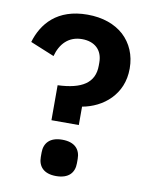

<svg xmlns="http://www.w3.org/2000/svg" viewBox="-82 -770 657 843"><g transform="rotate(10 246.5 -349.0)"><path d="M164 -226V-382C271 -386 327 -421 327 -498V-512C327 -568 291 -600 235 -600C175 -600 139 -561 124 -505L17 -549C29 -590 51 -631 87 -661C123 -691 173 -710 240 -710C308 -710 363 -690 402 -655C441 -619 463 -569 463 -509C463 -450 442 -405 409 -371C376 -337 331 -316 286 -308V-226ZM226 12C170 12 146 -18 146 -59V-79C146 -120 170 -150 226 -150C283 -150 307 -120 307 -79V-59C307 -18 283 12 226 12Z"/></g></svg>

Font: Plexus Sans SemiBold
Style: Regular
Weight: 600
Version: Version 2.001;PS 002.001;hotconv 1.0.70;makeotf.lib2.5.58329